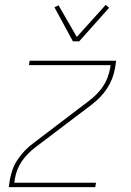

<svg xmlns="http://www.w3.org/2000/svg" viewBox="-20 -770 540 790"><path d="M16 0 21 -33Q25 -54 32.5 -74.5Q40 -95 53 -114Q66 -133 81.5 -149.5Q97 -166 116 -180L346 -355Q362 -367 377 -382Q392 -397 403.5 -414Q415 -431 422 -449.5Q429 -468 433 -488L435 -502H99L102 -520H458L453 -488Q449 -466 441 -445.5Q433 -425 420.5 -406Q408 -387 392 -370.5Q376 -354 358 -340L127 -165Q111 -153 96 -138Q81 -123 69.5 -106Q58 -89 51 -70.5Q44 -52 41 -33L39 -18H375L372 0ZM280 -600 204 -740 221 -748 296 -618 415 -750 429 -738 306 -600Z"/></svg>

Font: Iosevka Term Curly Th Obl
Style: Regular
Weight: 100
Italic angle: -9°
Designer: Belleve Invis
Foundry: Belleve Invis
Version: Version 32.3.0